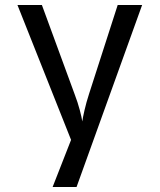

<svg xmlns="http://www.w3.org/2000/svg" viewBox="-20 -750 640 770"><path d="M191 0 265 -189 50 -730H148L279 -373Q292 -339 300 -308.5Q308 -278 310 -263Q312 -278 319 -308.5Q326 -339 337 -373L452 -730H550L287 0Z"/></svg>

Font: NKDuy Mono
Style: Regular
Weight: 400
Monospace: yes
Designer: NKDuy
Foundry: NKDuy
Version: Version 2.251; ttfautohint (v1.8.4.7-5d5b)